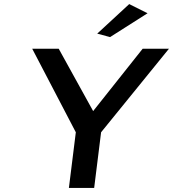

<svg xmlns="http://www.w3.org/2000/svg" viewBox="-20 -932 849 942"><path d="M457 -767 520 -750 704 -867 614 -912ZM809 -693H680L437 -387L268 -693H138L352 -283L318 -10H442L476 -283Z"/></svg>

Font: Bluebird
Style: LiExtObl
Weight: 300
Designer: Jasper
Foundry: Cannot Into Space Fonts
Version: Version 0.98